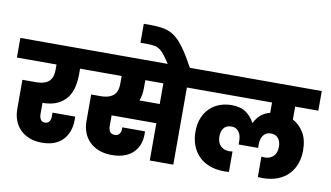

<svg xmlns="http://www.w3.org/2000/svg" viewBox="-108 -1222 2493 1446"><g transform="rotate(10 1138.5 -498.5)"><path d="M-14 -740H543V-590H469V-551Q469 -497 458.5 -450Q448 -403 421 -367Q394 -331 349 -309.5Q304 -288 235 -287V-200Q235 -177 245.5 -160.5Q256 -144 279 -144Q300 -144 311 -159.5Q322 -175 322 -198V-228H495Q496 -220 496 -213.5Q496 -207 496 -204Q496 -107 440.5 -49Q385 9 283 9Q227 9 184.5 -8Q142 -25 113.5 -54.5Q85 -84 70.5 -123.5Q56 -163 56 -209V-432H156Q195 -432 221 -440.5Q247 -449 262 -465Q277 -481 283 -502.5Q289 -524 289 -551V-590H-14Z M968 -531Q968 -504 964 -479.5Q960 -455 951 -432H1106V-590H968ZM515 -740H1374V-590H1286V0H1106V-285H764V-201Q764 -178 775 -161Q786 -144 812 -144Q836 -144 847.5 -159.5Q859 -175 859 -198V-210H1032Q1033 -202 1033 -196.5Q1033 -191 1033 -187Q1033 -97 976 -44Q919 9 816 9Q759 9 716 -8Q673 -25 643.5 -55Q614 -85 599.5 -125Q585 -165 585 -210V-413H654Q694 -413 719.5 -422Q745 -431 760 -446.5Q775 -462 781 -483.5Q787 -505 787 -531V-590H515Z M1116 -735Q1090 -775 1071 -800Q1052 -825 1033 -838.5Q1014 -852 992 -856.5Q970 -861 938 -861H883V-1006H936Q997 -1006 1040.5 -997Q1084 -988 1122 -960Q1160 -932 1198 -878.5Q1236 -825 1285 -735H1116Z M1964 -17Q1958 -17 1949.5 -17.5Q1941 -18 1929 -19V-175Q1937 -174 1944 -173.5Q1951 -173 1956 -173Q1995 -173 2020.5 -198Q2046 -223 2046 -271Q2046 -310 2026.5 -334.5Q2007 -359 1970 -359Q1949 -359 1934 -350.5Q1919 -342 1910 -328.5Q1901 -315 1897 -297.5Q1893 -280 1893 -262V-235H1744V-262Q1744 -280 1740 -297.5Q1736 -315 1727 -328.5Q1718 -342 1703.5 -350.5Q1689 -359 1668 -359Q1630 -359 1610.5 -335Q1591 -311 1591 -271Q1591 -223 1616.5 -198Q1642 -173 1681 -173Q1686 -173 1693 -173.5Q1700 -174 1708 -175V-19Q1696 -18 1687 -17.5Q1678 -17 1673 -17Q1608 -17 1558.5 -36Q1509 -55 1475.5 -89.5Q1442 -124 1424.5 -171Q1407 -218 1407 -274Q1407 -337 1427 -383Q1447 -429 1479.5 -459Q1512 -489 1554 -503.5Q1596 -518 1641 -518Q1711 -518 1752.5 -488.5Q1794 -459 1817 -414H1820Q1837 -449 1865 -474.5Q1893 -500 1937 -511V-590H1346V-740H2291V-590H2114V-491Q2165 -464 2197.5 -411Q2230 -358 2230 -274Q2230 -218 2212.5 -171Q2195 -124 2161.5 -89.5Q2128 -55 2078 -36Q2028 -17 1964 -17Z"/></g></svg>

Font: SVN-Poppins ExtraBold
Style: Regular
Weight: 800
Designer: Ninad Kale (Devanagari), Jonny Pinhorn (Latin)
Foundry: Indian Type Foundry
Version: Version 3.002 2017; ttfautohint (v1.8.3)